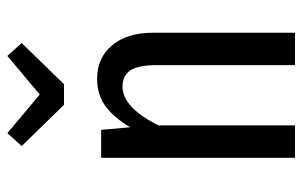

<svg xmlns="http://www.w3.org/2000/svg" viewBox="-170 -652 822 522"><g transform="rotate(-90 241.0 -391.0)"><path d="M413 -387V0H325V-375Q325 -426 310.5 -447.5Q296 -469 267 -469Q210 -469 161 -371V0H73V-527H149L156 -448Q182 -492 213 -515Q244 -538 288 -538Q345 -538 379 -497Q413 -456 413 -387ZM350 -782 385 -743 273 -628H217L105 -743L140 -782L245 -694Z"/></g></svg>

Font: Fira Sans Extra Condensed
Style: Regular
Weight: 400
Width: 1
Designer: Carrois Corporate & Edenspiekermann AG
Foundry: Carrois Corporate GbR & Edenspiekermann AG
Version: Version 4.203